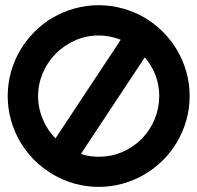

<svg xmlns="http://www.w3.org/2000/svg" viewBox="-20 -692 764 743"><path d="M701.2 -413.6Q713.9 -368.2 713.9 -320.3Q713.9 -272.5 701.2 -227.1Q689 -183.1 665.5 -143.1Q643.1 -104.5 610.4 -71.8Q579.1 -40.5 539.1 -17.1Q499 6.3 455.1 18.6Q409.7 31.2 361.8 31.2Q314 31.2 268.6 18.6Q224.6 6.3 184.6 -17.1Q142.1 -43 113.3 -71.8Q81.1 -104.5 58.1 -143.1Q34.7 -183.1 22.5 -227.1Q9.8 -272.5 9.8 -320.3Q9.8 -368.2 22.5 -413.6Q34.7 -457.5 58.1 -497.6Q81.1 -536.1 113.3 -568.8Q145.5 -601.6 184.6 -624Q223.1 -646.5 268.6 -659.2Q314 -671.9 361.8 -671.9Q409.7 -671.9 455.1 -659.2Q500.5 -646.5 539.1 -624Q577.6 -601.6 610.4 -568.8Q643.1 -536.1 665.5 -497.6Q689 -457.5 701.2 -413.6ZM146 -230Q163.1 -188.5 194.8 -156.7L447.3 -538.1Q405.8 -554.7 361.8 -554.7Q314.5 -554.7 271.5 -536.1Q228.5 -517.1 196.8 -485.4Q164.1 -452.6 146 -410.6Q127.4 -366.7 127.4 -320.3Q127.4 -272.9 146 -230ZM578.6 -231Q596.2 -273.4 596.2 -320.3Q596.2 -367.7 577.6 -410.6Q563.5 -442.9 540.5 -470.2L293 -96.2Q325.2 -85.4 361.8 -85.4Q409.2 -85.4 451.7 -103Q493.2 -120.6 527.8 -153.8Q561.5 -189 578.6 -231Z"/></svg>

Font: Sangha Kali
Style: Regular
Weight: 400
Designer: Seslavinskaya Anna
Foundry: Popkern
Version: Version 2.000;PS 002.000;hotconv 1.0.88;makeotf.lib2.5.64775